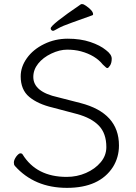

<svg xmlns="http://www.w3.org/2000/svg" viewBox="-20 -895 657 928"><path d="M235 -375Q163 -392 121.5 -426.5Q80 -461 80 -526Q80 -572 110 -614Q140 -656 193 -682Q246 -708 307.5 -708Q369 -708 416.5 -692Q464 -676 492 -653Q520 -632 520 -611.5Q520 -591 512 -578.5Q504 -566 499 -566Q494 -566 489 -572L477 -583Q441 -628 371 -647Q341 -655 304.5 -655Q268 -655 228 -636Q188 -617 164.5 -587.5Q141 -558 141 -523Q141 -451 260 -425L369 -397Q555 -349 555 -192Q555 -135 526 -88Q461 13 303.5 13Q146 13 51 -94V-95Q47 -98 47 -110Q47 -122 59 -139Q71 -154 78.5 -154Q86 -154 89 -149Q156 -40 302 -40Q352 -40 395.5 -59Q439 -78 466.5 -110.5Q494 -143 494 -184Q494 -250 458 -287.5Q422 -325 352 -344ZM225 -758Q225 -775 372 -875H379Q384 -875 397 -866Q430 -843 430 -826Q430 -822 426 -821Q377 -803 328.5 -786Q280 -769 260.5 -757.5Q241 -746 236.5 -746Q232 -746 228.5 -749.5Q225 -753 225 -758Z"/></svg>

Font: ToneOZ-Pinyin-WenKai-Light
Style: Light
Weight: 300
Designer: Fontworks Inc.
Foundry: ToneOZ
Version: Version 0.240331